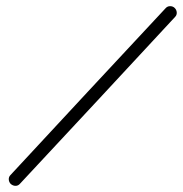

<svg xmlns="http://www.w3.org/2000/svg" viewBox="-20 -582 594 623"><path d="M517 -555Q523 -562 532 -562Q541 -562 547 -556Q553 -550 553.5 -541.5Q554 -533 548 -527Q422 -391 296.5 -256Q171 -121 45 14Q45 14 45 14Q45 14 45 14Q39 21 30.5 21Q22 21 15 15Q9 9 8.5 0.5Q8 -8 14 -14Q140 -150 265.5 -285Q391 -420 517 -555Q517 -555 517 -555Q517 -555 517 -555Z"/></svg>

Font: FRB American Cursive Medium
Style: Italic
Weight: 500
Italic angle: -25°
Version: Version 2.0;Modular Font Editor K font №1